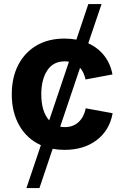

<svg xmlns="http://www.w3.org/2000/svg" viewBox="-20 -748 628 972"><path d="M113.8 204.1 187 -13.2Q117.2 -44.4 78.4 -111.6Q39.6 -178.7 39.6 -270.5Q39.6 -355 72 -418.5Q104.5 -481.9 164.3 -517.3Q224.1 -552.7 306.6 -552.7Q337.9 -552.7 366.7 -547.4L427.2 -727.5H494.1L426.8 -528.8Q475.6 -506.8 507.3 -466.6Q539.1 -426.3 549.3 -371.1L413.1 -345.7Q405.3 -381.8 385.3 -404.8L284.7 -106.9Q295.9 -104.5 308.1 -104.5Q350.6 -104.5 377.9 -130.1Q405.3 -155.8 414.1 -199.7L550.3 -174.8Q534.7 -88.4 469.7 -38.8Q404.8 10.7 306.6 10.7Q275.4 10.7 246.6 5.4L179.7 204.1ZM229 -138.7 329.1 -435.5Q318.8 -437.5 308.1 -437.5Q249.5 -437.5 219.2 -391.4Q189 -345.2 189 -271Q189 -183.1 229 -138.7Z"/></svg>

Font: Inter
Style: Bold
Weight: 700
Designer: Rasmus Andersson
Foundry: rsms
Version: Version 4.001;git-9221beed3